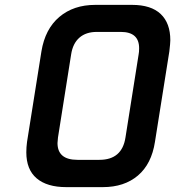

<svg xmlns="http://www.w3.org/2000/svg" viewBox="-20 -764 719 788"><path d="M88 -139Q88 -160 91 -182L150 -553Q165 -645 223.5 -694.5Q282 -744 371 -744H522Q600 -744 639.5 -706.5Q679 -669 679 -599Q679 -587 675 -553L616 -182Q602 -91 546 -43.5Q490 4 402 4H252Q173 4 130.5 -32Q88 -68 88 -139ZM388 -108Q481 -108 495 -200L549 -541Q551 -550 551 -566Q551 -633 476 -633H377Q333 -633 306 -609.5Q279 -586 272 -541L218 -200Q216 -184 216 -177Q216 -108 298 -108Z"/></svg>

Font: Exo SemiBold
Style: Italic
Weight: 600
Italic angle: -9°
Designer: Natanael Gama
Foundry: Natanael Gama
Version: Version 1.500; ttfautohint (v1.6)